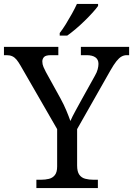

<svg xmlns="http://www.w3.org/2000/svg" viewBox="-25 -951 673 971"><path d="M159 0V-42H182Q204 -42 222.5 -46.5Q241 -51 252.5 -65.5Q264 -80 264 -109V-298L79 -619Q68 -638 58.5 -649.5Q49 -661 37 -666.5Q25 -672 8 -672H-5V-714H270V-672H233Q206 -672 197.5 -662.5Q189 -653 189 -640Q189 -626 195 -612Q201 -598 207 -587L281 -453Q298 -422 310.5 -392Q323 -362 331 -339Q340 -360 357 -391Q374 -422 391 -453L455 -568Q465 -585 469 -600.5Q473 -616 473 -628Q473 -650 457.5 -661Q442 -672 413 -672H384V-714H628V-672H616Q602 -672 589.5 -665Q577 -658 563.5 -641Q550 -624 533 -594L365 -298V-114Q365 -83 376 -67.5Q387 -52 406 -47Q425 -42 447 -42H470V0ZM277 -784Q292 -803 308 -829Q324 -855 339 -882Q354 -909 364 -931H471V-921Q462 -908 444 -888Q426 -868 403.5 -846Q381 -824 358 -804.5Q335 -785 315 -771H277Z"/></svg>

Font: Noto Serif Kannada
Style: Regular
Weight: 400
Designer: Universal Thirst, Indian Type Foundry and the Monotype Design Team
Foundry: Monotype Imaging Inc.
Version: Version 2.003